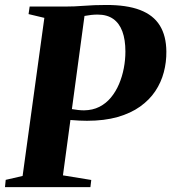

<svg xmlns="http://www.w3.org/2000/svg" viewBox="-36 -770 704 790"><path d="M-15.5 0 -12.5 -30 57 -46 146.5 -696.5 81.5 -712 86 -743H230Q269.5 -743 310.2 -746.2Q351 -749.5 399 -749.5Q485 -750 540 -729Q595 -708 621.5 -665.2Q648 -622.5 648.5 -558Q649 -514.5 638 -472.8Q627 -431 603 -395Q579 -359 540.5 -331.5Q502 -304 447.8 -288.5Q393.5 -273 322 -273Q307.5 -273 290.2 -273.8Q273 -274.5 257.5 -276Q242 -277.5 232 -279.5L233.5 -326.5Q246 -323.5 259 -321.2Q272 -319 285 -317.5Q298 -316 310 -316Q345.5 -316.5 373 -330.5Q400.5 -344.5 420.5 -368.8Q440.5 -393 453.8 -424.2Q467 -455.5 473.5 -489.8Q480 -524 480 -558Q480 -606.5 467.5 -640.5Q455 -674.5 429.8 -692.2Q404.5 -710 365.5 -710Q352 -710 338.8 -708.5Q325.5 -707 312.5 -704.5Q299.5 -702 286 -698L314.5 -725.5L223 -48.5L339.5 -29.5L336 0Z"/></svg>

Font: Merriweather 96pt ExtraBold
Style: Italic
Weight: 800
Italic angle: -7.8°
Version: Version 2.101